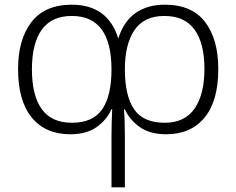

<svg xmlns="http://www.w3.org/2000/svg" viewBox="-20 -562 1007 818"><path d="M682 -542Q798 -542 854 -468Q910 -394 910 -268Q910 -132 851.5 -61Q793 10 688 10Q618 10 575 -21Q532 -52 512 -96H508Q510 -78 511 -45.5Q512 -13 512 16V236H455V17Q455 -12 456 -44.5Q457 -77 458 -97H455Q436 -53 393 -21.5Q350 10 279 10Q174 10 115.5 -61Q57 -132 57 -268Q57 -394 114 -468Q171 -542 286 -542Q439 -542 484 -398Q507 -471 557.5 -506.5Q608 -542 682 -542ZM286 -494Q200 -494 158 -435.5Q116 -377 116 -267Q116 -155 158 -97Q200 -39 286 -39Q376 -39 415.5 -96.5Q455 -154 455 -266Q455 -494 286 -494ZM680 -494Q594 -494 553 -434Q512 -374 512 -266Q512 -155 551 -97Q590 -39 682 -39Q767 -39 809 -99.5Q851 -160 851 -269Q851 -377 809 -435.5Q767 -494 680 -494Z"/></svg>

Font: BC Sans Light
Style: Regular
Weight: 300
Designer: Monotype Design Team
Foundry: Monotype Imaging Inc.
Version: Version 2.000;GOOG;noto-source:20170915:90ef993387c0